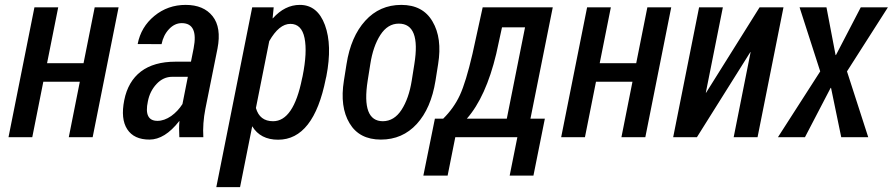

<svg xmlns="http://www.w3.org/2000/svg" viewBox="-20 -558 3632 781"><path d="M356.9 0H259.8L304.7 -225.6H156.2L111.3 0H14.6L120.1 -528.3H216.8L171.4 -300.8H319.8L365.2 -528.3H462.4Z M620.6 -66.4Q647.9 -66.4 676.3 -85.9Q703.6 -105.5 722.2 -134.8L744.1 -245.6H680.7Q644 -245.6 616.7 -216.3Q589.4 -187 581.5 -145.5Q564.5 -66.4 620.6 -66.4ZM694.3 -307.1H756.8L767.6 -361.3Q787.6 -463.9 719.2 -463.9Q690.4 -463.9 667.5 -439.5Q644.5 -415 637.2 -378.4L540 -378.9Q553.2 -448.2 607.9 -493.2Q662.6 -538.1 735.4 -538.1Q808.1 -538.1 844.7 -492.2Q881.3 -446.3 864.7 -360.4L815.4 -115.2Q803.7 -55.7 807.1 0H709.5Q708.5 -19.5 708.5 -35.2Q708.5 -50.8 710 -64.9L709 -65.4Q650.4 9.8 587.9 9.8Q524.9 9.8 497.6 -32.2Q470.2 -74.2 485.4 -150.4Q500.5 -226.6 553.2 -267.1Q606 -307.1 694.3 -307.1Z M1075.2 -390.6 1021 -118.7Q1036.1 -64.9 1090.8 -64.9Q1173.8 -64.9 1208.5 -237.8L1210.9 -248Q1230.5 -345.7 1218.8 -403.3Q1207 -460.9 1161.1 -460.9Q1115.2 -460.9 1075.2 -390.6ZM1199.7 -538.1Q1271.5 -538.1 1301.8 -456.1Q1332 -374 1307.6 -248L1305.2 -237.8Q1255.9 10.3 1111.3 10.3Q1039.1 10.3 1005.9 -44.4L956.5 203.1H859.9L1005.9 -528.3H1093.3L1088.9 -483.9L1089.8 -483.4Q1138.7 -538.1 1199.7 -538.1Z M1475.6 -230Q1449.7 -64.9 1537.6 -64.9Q1583.5 -65.4 1613.3 -111.3Q1643.1 -157.2 1654.8 -230L1665.5 -297.4Q1691.9 -461.9 1602.1 -461.9Q1557.1 -461.9 1527.3 -416Q1497.6 -370.1 1486.3 -297.4ZM1739.3 -470.7Q1779.3 -403.3 1762.2 -297.4L1751.5 -230Q1733.4 -117.2 1675.3 -53.7Q1617.2 9.8 1529.3 9.8Q1441.4 9.8 1401.9 -56.6Q1361.8 -123 1378.9 -230L1389.6 -297.4Q1407.2 -409.2 1465.8 -473.6Q1524.4 -538.1 1612.3 -538.1Q1700.2 -538.1 1739.3 -470.7Z M1998.5 -338.9Q1956.5 -163.6 1878.9 -75.2H2041.5L2115.7 -446.8H2022ZM1782.7 -75.2Q1826.2 -118.2 1850.6 -170.9Q1875 -223.6 1901.9 -338.9L1943.4 -528.3H2228.5L2137.7 -75.2H2196.3L2149.9 156.2H2053.2L2084.5 0H1832L1800.8 156.2H1702.1L1749 -75.2Z M2605 0H2507.8L2552.7 -225.6H2404.3L2359.4 0H2262.7L2368.2 -528.3H2464.8L2419.4 -300.8H2567.9L2613.3 -528.3H2710.4Z M3069.8 -528.3H3167L3061.5 0H2964.4L3033.2 -345.7L3032.2 -346.2L2814.9 0H2718.3L2823.7 -528.3H2920.4L2851.1 -181.2L2852.1 -180.7Z M3378.9 -334H3380.4L3481.4 -528.3H3591.8L3425.3 -267.6L3511.7 0H3401.9L3360.4 -200.7H3358.9L3254.4 0H3144.5L3316.4 -267.6L3232.4 -528.3H3341.8Z"/></svg>

Font: RobotoCondensed-Italic
Style: Italic
Weight: 400
Designer: Google
Version: Version 1.200311; 2013